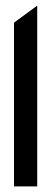

<svg xmlns="http://www.w3.org/2000/svg" viewBox="-20 -666 188 686"><path d="M30 0H113V-646L30 -585Z"/></svg>

Font: Charger Pro
Style: Bd
Weight: 700
Designer: Jasper
Foundry: Cannot Into Space Fonts
Version: Version 1.09